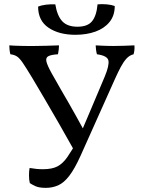

<svg xmlns="http://www.w3.org/2000/svg" viewBox="-20 -898 689 927"><path d="M201 9Q169 9 151.5 1Q134 -7 124 -14Q120 -29 120 -51.5Q120 -74 123 -87Q140 -84 155.5 -82.5Q171 -81 187 -81Q232 -81 258 -95Q284 -109 305 -139.5Q326 -170 356 -222Q388 -298 421 -375Q454 -452 486 -529Q508 -582 503.5 -605.5Q499 -629 448 -636Q445 -647 443.5 -659Q442 -671 442 -679Q456 -678 470 -677.5Q484 -677 497.5 -676.5Q511 -676 527 -676Q550 -676 578.5 -677Q607 -678 629 -679Q630 -668 629 -657.5Q628 -647 625 -636Q605 -631 590.5 -615Q576 -599 563 -574.5Q550 -550 536 -519L369 -146Q340 -82 314 -48.5Q288 -15 260.5 -3Q233 9 201 9ZM343 -163Q302 -236 265 -301Q228 -366 195 -421.5Q162 -477 135 -523Q106 -571 90 -594.5Q74 -618 61 -626Q48 -634 30 -636Q27 -648 26 -659.5Q25 -671 25 -679Q35 -678 49 -677.5Q63 -677 79.5 -676.5Q96 -676 113 -676Q130 -676 146 -676Q170 -676 203 -677Q236 -678 265 -679Q265 -670 263.5 -658Q262 -646 260 -636Q228 -634 214 -627Q200 -620 204 -601.5Q208 -583 229 -545Q256 -497 275 -464Q294 -431 311 -402Q328 -373 346 -340Q364 -307 390 -260ZM344 -730Q265 -730 214.5 -764Q164 -798 164 -866Q181 -873 203 -875.5Q225 -878 247 -877Q256 -822 280.5 -795.5Q305 -769 354 -769Q403 -769 424.5 -795.5Q446 -822 451 -877Q472 -879 495 -877Q518 -875 534 -869Q534 -823 509 -792Q484 -761 441 -745.5Q398 -730 344 -730Z"/></svg>

Font: Vollkorn
Style: Regular
Weight: 400
Designer: Friedrich Althausen
Foundry: Friedrich Althausen
Version: Version 4.104